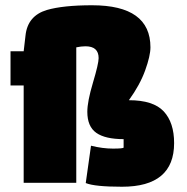

<svg xmlns="http://www.w3.org/2000/svg" viewBox="-20 -695 712 730"><path d="M20 -370V-500H70L77 -560Q85 -635 158 -657Q220 -675 330 -675Q552 -675 552 -515Q552 -483 532 -427.5Q512 -372 470 -314Q563 -314 602.5 -271.5Q642 -229 642 -151Q642 15 444 15Q340 15 306 1L326 -141Q370 -130 409.5 -130Q449 -130 450 -134V-166Q380 -166 346 -190Q312 -214 312 -270Q312 -309 333.5 -381Q355 -453 355 -474Q355 -519 305 -519Q289 -519 270 -515V0H70V-370Z"/></svg>

Font: Myanmar Thuriya
Style: Regular
Weight: 400
Designer: Danh Hong
Foundry: Google Inc.
Version: Version 2.00 November 23, 2015